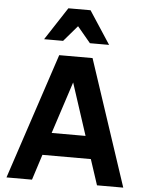

<svg xmlns="http://www.w3.org/2000/svg" viewBox="-61 -978 774 1027"><g transform="rotate(5 326.0 -465.0)"><path d="M13 0H150L194 -137H454L499 0H640L416 -676H237ZM233 -258 324 -537 415 -258ZM395 -754H498L383 -930H264L149 -754H251L324 -839Z"/></g></svg>

Font: Fog Sans
Style: Bold
Weight: 700
Foundry: Intel Corporation
Version: Version 1.00